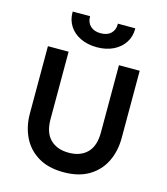

<svg xmlns="http://www.w3.org/2000/svg" viewBox="-136 -1047 1016 1166"><g transform="rotate(15 372.5 -463.5)"><path d="M372.5 15Q277.5 15 213.2 -23.5Q149 -62 116.5 -128.2Q84 -194.5 84 -278V-700H214V-276.5Q214 -191.5 256.5 -149.5Q299 -107.5 372.5 -107.5Q446 -107.5 488.2 -149.5Q530.5 -191.5 530.5 -276.5V-700H661V-278Q661 -194.5 628.5 -128.2Q596 -62 532 -23.5Q468 15 372.5 15ZM372.5 -770.5Q313 -770.5 268 -792.2Q223 -814 199 -851.8Q175 -889.5 175 -936.5Q175 -939 175 -942H284.5Q284.5 -940 284.5 -937.5Q284.5 -903 307.8 -880.8Q331 -858.5 372.5 -858.5Q414 -858.5 436.5 -880.5Q459 -902.5 459 -935Q459 -938.5 459 -942H568.5Q568.5 -939 568.5 -936.5Q568.5 -889.5 544 -851.8Q519.5 -814 474.8 -792.2Q430 -770.5 372.5 -770.5Z"/></g></svg>

Font: Geologica EX Med
Style: Regular
Weight: 500
Designer: Sindre Bremnes, Frode Helland
Foundry: Monokrom Skriftforlag AS
Version: Version 1.010;gftools[0.9.28]